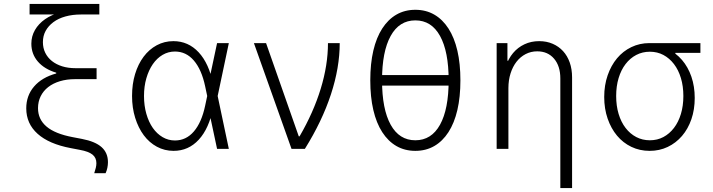

<svg xmlns="http://www.w3.org/2000/svg" viewBox="-20 -760 3640 980"><path d="M131 -686H487V-740H131ZM114 -207Q114 -129 172 -77Q230 -25 341 -4L388 5Q432 13 452 29Q472 45 472 73Q472 84 469 96.5Q466 109 461 124H519Q525 111 528 96.5Q531 82 531 68Q531 20 498.5 -9Q466 -38 398 -51L351 -60Q261 -77 217.5 -114Q174 -151 174 -208Q174 -241 187.5 -268.5Q201 -296 226 -315.5Q251 -335 286 -345.5Q321 -356 363 -356H473V-412H365Q328 -412 297.5 -421.5Q267 -431 245 -448.5Q223 -466 211 -490.5Q199 -515 199 -545Q199 -577 213 -602.5Q227 -628 252.5 -647Q278 -666 314 -676Q350 -686 393 -686V-710Q336 -710 289.5 -697.5Q243 -685 210 -662Q177 -639 158.5 -607Q140 -575 140 -537Q140 -484 173.5 -445.5Q207 -407 267 -389V-385Q194 -365 154 -318.5Q114 -272 114 -207Z M1045 -305V-235L1027 -320Q1009 -405 969.5 -451Q930 -497 873 -497Q839 -497 810 -480Q781 -463 760 -432.5Q739 -402 727 -360.5Q715 -319 715 -270Q715 -221 727 -179Q739 -137 760 -107Q781 -77 810 -60Q839 -43 873 -43Q930 -43 969.5 -89Q1009 -135 1027 -220ZM1068 -210Q1047 -104 994.5 -47Q942 10 866 10Q820 10 781 -11Q742 -32 714 -69.5Q686 -107 670 -158.5Q654 -210 654 -270Q654 -331 669.5 -382Q685 -433 713 -470.5Q741 -508 780 -529Q819 -550 865 -550Q941 -550 994 -493Q1047 -436 1068 -330L1080 -270ZM1038 -371H1052L1088 -540H1148L1091 -270L1148 0H1088L1052 -169H1038L1062 -270Z M1468 0H1536Q1624 -141 1669 -278Q1714 -415 1714 -540H1654Q1654 -428 1617 -307Q1580 -186 1509 -64H1505L1338 -540H1276Z M2100 10Q2154 10 2196.5 -14.5Q2239 -39 2269 -85.5Q2299 -132 2314.5 -198.5Q2330 -265 2330 -350Q2330 -435 2314.5 -501.5Q2299 -568 2269 -614.5Q2239 -661 2196.5 -685.5Q2154 -710 2100 -710Q2046 -710 2003.5 -685.5Q1961 -661 1931 -614.5Q1901 -568 1885.5 -501.5Q1870 -435 1870 -350Q1870 -265 1885.5 -198.5Q1901 -132 1931 -85.5Q1961 -39 2003.5 -14.5Q2046 10 2100 10ZM2100 -44Q2018 -44 1974 -123.5Q1930 -203 1930 -350Q1930 -497 1974 -576.5Q2018 -656 2100 -656Q2182 -656 2226 -576.5Q2270 -497 2270 -350Q2270 -203 2226 -123.5Q2182 -44 2100 -44ZM1910 -323H2290V-377H1910Z M2515 0H2575V-310Q2575 -351 2586 -385.5Q2597 -420 2616.5 -445Q2636 -470 2663 -484Q2690 -498 2722 -498Q2776 -498 2808 -460.5Q2840 -423 2840 -360V200H2900V-365Q2900 -407 2888 -441Q2876 -475 2854 -499Q2832 -523 2801 -536.5Q2770 -550 2732 -550Q2691 -550 2657 -534Q2623 -518 2599 -489.5Q2575 -461 2561.5 -420.5Q2548 -380 2548 -330L2578 -450H2570V-540H2515Z M3297 -44Q3259 -44 3227.5 -60.5Q3196 -77 3173 -107Q3150 -137 3137.5 -178.5Q3125 -220 3125 -270Q3125 -320 3137.5 -361.5Q3150 -403 3173 -433Q3196 -463 3227.5 -479.5Q3259 -496 3297 -496Q3335 -496 3366 -479.5Q3397 -463 3420 -433Q3443 -403 3455.5 -361.5Q3468 -320 3468 -270Q3468 -220 3455.5 -178.5Q3443 -137 3420 -107Q3397 -77 3366 -60.5Q3335 -44 3297 -44ZM3296 10Q3346 10 3388 -10Q3430 -30 3461 -66Q3492 -102 3509 -151.5Q3526 -201 3526 -260Q3526 -319 3509 -368.5Q3492 -418 3461 -454Q3430 -490 3387.5 -510Q3345 -530 3295 -530L3427 -476V-490H3555V-540H3295Q3245 -540 3202.5 -519.5Q3160 -499 3129.5 -462.5Q3099 -426 3081.5 -375.5Q3064 -325 3064 -265Q3064 -205 3081.5 -154.5Q3099 -104 3129.5 -67.5Q3160 -31 3202.5 -10.5Q3245 10 3296 10Z"/></svg>

Font: CommitMonoV143 ExtLt
Style: Regular
Weight: 200
Monospace: yes
Designer: Eigil Nikolajsen
Foundry: Eigil Nikolajsen
Version: Version 1.143